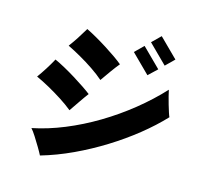

<svg xmlns="http://www.w3.org/2000/svg" viewBox="-124 -1003 1248 1177"><g transform="rotate(15 500.0 -414.0)"><path d="M228 36Q219 18 201.5 -11.5Q184 -41 165.5 -70Q147 -99 134 -113Q233 -133 335.5 -175Q438 -217 536.5 -276Q635 -335 724.5 -407Q814 -479 887 -558Q890 -543 896 -519Q902 -495 909.5 -469.5Q917 -444 923.5 -424Q930 -404 934 -396Q871 -329 790.5 -264.5Q710 -200 617.5 -142.5Q525 -85 426.5 -39Q328 7 228 36ZM331 -279Q298 -306 256 -333Q214 -360 170 -384.5Q126 -409 86 -427Q107 -456 128 -489Q149 -522 168 -557Q197 -544 232.5 -524.5Q268 -505 303.5 -483Q339 -461 369.5 -440.5Q400 -420 419 -405Q400 -380 375.5 -344Q351 -308 331 -279ZM466 -507Q434 -535 392.5 -563Q351 -591 307 -616Q263 -641 224 -660Q245 -688 266.5 -721Q288 -754 308 -788Q337 -774 372 -754Q407 -734 442.5 -711.5Q478 -689 508 -668Q538 -647 557 -631Q537 -607 511.5 -571.5Q486 -536 466 -507ZM824 -694 706 -811 760 -864 878 -747ZM737 -610 620 -726 674 -779 792 -662Z"/></g></svg>

Font: Zen Kaku Gothic Antique Black
Style: Regular
Weight: 900
Designer: Yoshimichi Ohira
Foundry: Positype
Version: Version 1.001